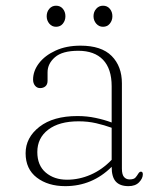

<svg xmlns="http://www.w3.org/2000/svg" viewBox="-20 -626 546 656"><path d="M67.5 -102.5Q67.5 -156 114.8 -192.8Q162 -229.5 244.5 -229.5Q277 -229.5 306.5 -223.2Q336 -217 361.5 -207.5V-331.5Q361.5 -391 332 -421.8Q302.5 -452.5 247.5 -452.5Q193 -452.5 167.8 -430.5Q142.5 -408.5 142.5 -379V-350Q142.5 -337.5 135.2 -331.2Q128 -325 117 -325Q106.5 -325 99.8 -333.2Q93 -341.5 93 -354Q93 -383.5 113.2 -410Q133.5 -436.5 170 -453.2Q206.5 -470 255 -470Q326.5 -470 361.5 -434.8Q396.5 -399.5 396.5 -341.5V-50Q396.5 -29.5 403.8 -21.2Q411 -13 422.5 -13Q437.5 -13 443 -19.5Q448.5 -26 452 -32Q456.5 -39.5 461.5 -39.5Q468 -39.5 468 -30.5Q468 -16.5 455.2 -3.2Q442.5 10 419 10Q390 10 375.8 -5.5Q361.5 -21 361.5 -56Q295 10 203 10Q144 10 105.8 -19.2Q67.5 -48.5 67.5 -102.5ZM107.5 -106.5Q107.5 -61 136.2 -36.5Q165 -12 209 -12Q250.5 -12 290 -29.2Q329.5 -46.5 361.5 -80V-189.5Q336.5 -198.5 308.5 -205Q280.5 -211.5 248.5 -211.5Q182 -211.5 144.8 -183Q107.5 -154.5 107.5 -106.5ZM171.5 -534.5Q157.5 -534.5 148.5 -545.2Q139.5 -556 139.5 -570.5Q139.5 -585.5 148.5 -596Q157.5 -606.5 171.5 -606.5Q186 -606.5 194.8 -596Q203.5 -585.5 203.5 -570.5Q203.5 -556 194.8 -545.2Q186 -534.5 171.5 -534.5ZM332 -534.5Q318 -534.5 308.8 -545.2Q299.5 -556 299.5 -570.5Q299.5 -585.5 308.8 -596Q318 -606.5 332 -606.5Q346.5 -606.5 355.2 -596Q364 -585.5 364 -570.5Q364 -556 355.2 -545.2Q346.5 -534.5 332 -534.5Z"/></svg>

Font: Fraunces 9pt S000 Thin
Style: Regular
Weight: 100
Version: Version 1.000; ttfautohint (v1.8.3)